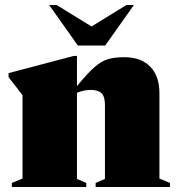

<svg xmlns="http://www.w3.org/2000/svg" viewBox="-20 -752 718 772"><path d="M364.5 -16.5 402 -32.5V-329Q402 -364.5 388 -377.5Q374 -390.5 345 -390.5Q332.5 -390.5 319.2 -388Q306 -385.5 289.5 -379V-32.5L327 -16.5V0H27.5V-16.5L70.5 -34V-369Q62 -380.5 46.2 -401Q30.5 -421.5 14.5 -441.5V-458L276 -527H289.5V-405.5Q332 -458 360.8 -482.8Q389.5 -507.5 416.2 -514.8Q443 -522 480 -522Q547 -522 584 -484Q621 -446 621 -378.5V-34L663.5 -16.5V0H364.5ZM518.5 -732 403 -569H293L177.5 -732H207.5L348 -645.5L488.5 -732Z"/></svg>

Font: Newsreader 72pt ExtraBold
Style: Regular
Weight: 800
Designer: Hugues Gentile
Foundry: Production Type
Version: Version 1.003; ttfautohint (v1.8.3)